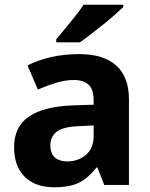

<svg xmlns="http://www.w3.org/2000/svg" viewBox="-20 -786 639 816"><path d="M317 -556Q420 -556 474 -507.5Q528 -459 528 -364V0H423L394 -74H390Q367 -45 342.5 -26Q318 -7 286 1.5Q254 10 208 10Q160 10 122 -8.5Q84 -27 62 -65Q40 -103 40 -161Q40 -247 102 -290Q164 -333 287 -338L378 -341V-358Q378 -407 356 -426.5Q334 -446 294 -446Q257 -446 218 -434Q179 -422 141 -405L97 -508Q140 -530 195.5 -543Q251 -556 317 -556ZM321 -250Q250 -248 222 -227Q194 -206 194 -168Q194 -133 213.5 -116.5Q233 -100 265 -100Q313 -100 345.5 -128Q378 -156 378 -208V-253ZM504 -756Q489 -742 466 -721.5Q443 -701 416 -679.5Q389 -658 363.5 -638.5Q338 -619 319 -606H219V-619Q235 -638 256.5 -664Q278 -690 299.5 -717Q321 -744 335 -766H504Z"/></svg>

Font: Noto Sans Lao
Style: Bold
Weight: 700
Designer: Monotype Design Team
Foundry: Monotype Imaging Inc.
Version: Version 2.003